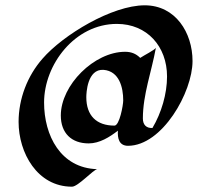

<svg xmlns="http://www.w3.org/2000/svg" viewBox="-20 -581 782 723"><path d="M705 -351C705 -458 641 -561 525 -561C402 -561 218 -450 140 -360C83 -295 50 -209 50 -122C50 -6 120 122 251 122C274 122 330 59 346 56C208 52 146 -71 146 -195C146 -338 262 -491 420 -491C534 -491 609 -406 609 -293C609 -228 588 -156 554 -99C531 -98 518 -111 518 -135C518 -225 551 -312 567 -401C563 -393 521 -372 508 -363C492 -379 474 -386 451 -386C335 -386 209 -261 209 -146C209 -80 249 -41 314 -41C355 -41 393 -65 424 -89C422 -61 428 -32 462 -32C591 -32 705 -234 705 -351ZM444 -203C444 -185 430 -108 411 -108C343 -108 305 -146 305 -215C305 -229 308 -322 370 -318C429 -313 444 -252 444 -203Z"/></svg>

Font: Fondamento
Style: Regular
Weight: 400
Designer: Astigmatic (AOETI)
Foundry: Astigmatic (AOETI)
Version: Version 1.001